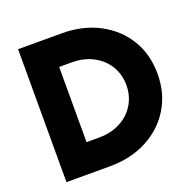

<svg xmlns="http://www.w3.org/2000/svg" viewBox="-124 -825 953 950"><g transform="rotate(-20 352.5 -350.0)"><path d="M68 0V-700H297Q408 -700 493.5 -655Q579 -610 627 -531.5Q675 -453 675 -350Q675 -248 627 -169Q579 -90 493.5 -45Q408 0 297 0ZM229 -152H297Q343 -152 382 -166.5Q421 -181 450 -207.5Q479 -234 495 -270.5Q511 -307 511 -350Q511 -393 495 -429.5Q479 -466 450 -492.5Q421 -519 382 -533.5Q343 -548 297 -548H229Z"/></g></svg>

Font: Figtree ExtraBold
Style: Regular
Weight: 800
Designer: Erik Kennedy
Foundry: Erik Kennedy
Version: Version 2.002